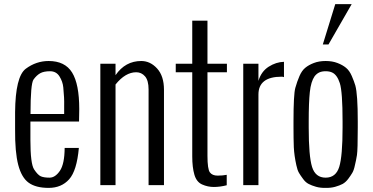

<svg xmlns="http://www.w3.org/2000/svg" viewBox="-20 -892 1795 925"><path d="M214.4 -598.1Q293 -598.1 327.4 -542.5Q361.8 -486.8 361.8 -366.7Q361.8 -330.1 360.8 -306.6H126.5V-217.3Q126.5 -103 144.3 -75.9Q162.1 -48.8 176.8 -42.5Q191.4 -36.1 218.8 -36.1Q246.1 -36.1 268.6 -69.1Q291 -102.1 291.5 -179.2H359.9Q350.1 -69.3 313 -28.1Q275.9 13.2 214.4 13.2Q152.8 13.2 118.4 -11.5Q84 -36.1 67.9 -97.4Q51.8 -158.7 52.7 -269.5V-351.1Q54.2 -523.4 104.2 -560.8Q154.3 -598.1 214.4 -598.1ZM127 -342.8H289.1Q288.6 -362.3 289.1 -382.3Q289.6 -402.3 288.6 -422.6Q287.6 -442.9 284.9 -470.9Q282.2 -499 266.6 -523.9Q251 -548.8 221.2 -548.8Q190.9 -548.8 173.6 -539.1Q156.2 -529.3 141.6 -509Q127 -488.8 127 -342.8Z M660.6 -598.1Q704.1 -598.1 737.1 -561.8Q770 -525.4 770 -459.5V0H695.8V-460.9Q695.8 -504.4 678.7 -524.2Q661.6 -543.9 636.2 -543.9Q584 -543.9 536.6 -484.9V0H463.4V-585H536.6V-529.8Q583.5 -598.1 660.6 -598.1Z M906.2 -138.2V-543.9H826.7V-585H906.2V-792.5H979.5V-585H1073.2V-543.9H979.5V-141.6Q979.5 -77.1 991.2 -61.5Q1002.9 -45.9 1028.3 -45.9Q1053.2 -45.9 1072.3 -49.8V0.5Q1039.6 8.8 1010.3 8.8Q981 8.8 953.9 -3.2Q926.8 -15.1 916.5 -50.5Q906.2 -85.9 906.2 -138.2Z M1151.9 0V-585H1225.1V-502.4Q1238.8 -547.9 1274.4 -570.6Q1310.1 -593.3 1348.1 -594.2V-520.5Q1342.8 -522.5 1336.9 -522.5Q1225.1 -522.5 1225.1 -436.5V0Z M1535.2 -677.7 1595.2 -872.1H1674.3L1562.5 -677.7ZM1467.3 -307.6V-277.3Q1467.3 -139.6 1483.4 -87.9Q1499.5 -36.1 1548.8 -36.1Q1598.1 -36.1 1614.3 -87.9Q1630.4 -139.6 1630.4 -277.3V-307.6Q1630.4 -449.7 1617.2 -491.2Q1604 -532.2 1579.6 -543Q1566.9 -548.8 1548.8 -548.8Q1530.8 -548.8 1518.1 -543Q1505.4 -537.1 1495.6 -524.4Q1478 -499 1472.7 -448.7Q1467.3 -398.9 1467.3 -307.6ZM1394 -277.3V-307.6Q1394 -437.5 1402.8 -468.8Q1411.6 -500 1422.9 -525.9Q1434.1 -551.8 1450.7 -565.4Q1467.3 -579.1 1491.7 -588.4Q1516.6 -598.1 1548.8 -598.1Q1581.1 -598.1 1606 -588.4Q1630.4 -579.1 1647 -565.4Q1663.6 -551.8 1674.8 -525.9Q1686 -500 1691.9 -480Q1703.6 -437.5 1703.6 -307.6V-277.3Q1703.6 -169.9 1699.7 -145Q1695.8 -120.1 1689.9 -96.2Q1685.1 -72.3 1677.2 -59.1Q1669.4 -45.9 1657.7 -30.3Q1646 -14.6 1630.9 -5.9Q1615.7 2 1595.2 7.8Q1574.7 13.7 1548.8 13.2Q1522.9 13.7 1502.4 7.8Q1481.9 2 1466.8 -5.9Q1451.7 -13.7 1439.9 -30.3Q1428.2 -45.9 1420.4 -59.1Q1412.6 -72.3 1407.7 -96.2Q1397.5 -142.1 1395.5 -182.6Q1394 -223.1 1394 -277.3Z"/></svg>

Font: Oswald-Light
Style: Light
Weight: 300
Designer: vernon adams
Foundry: vernon adams
Version: Version ; ttfautohint (v0.92.18-e454-dirty) -l 8 -r 50 -G 20